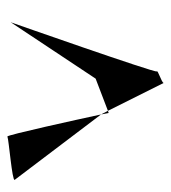

<svg xmlns="http://www.w3.org/2000/svg" viewBox="9 -752 472 531"><g transform="rotate(-90 245.5 -486.0)"><path d="M14 -682 195 -443C181 -508 138 -704 134 -702C124 -698 11 -689 14 -682ZM195 -443C197 -431 199 -423 199 -422L205 -424ZM205 -424 282 -270C284 -276 319 -286 314 -289C309 -292 450 -693 450 -693L294 -458Z"/></g></svg>

Font: Ampere
Style: UltCnd
Weight: 400
Version: Version 1